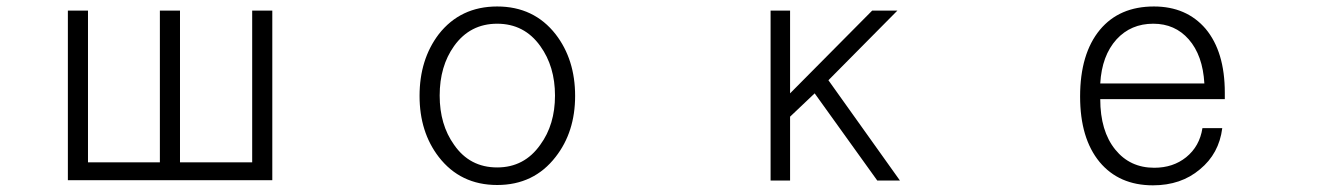

<svg xmlns="http://www.w3.org/2000/svg" viewBox="-20 -551 4040 587"><path d="M187.5 -518.6V0H812.5V-518.6H751V-54.7H530.3V-518.6H468.8V-54.7H249V-518.6Z M1500 -531.2Q1387.7 -531.2 1321.3 -446.3Q1262.7 -369.1 1262.7 -257.8Q1262.7 -147.5 1321.3 -71.3Q1387.7 14.6 1500 14.6Q1612.3 14.6 1678.7 -71.3Q1738.3 -147.5 1738.3 -257.8Q1738.3 -369.1 1678.7 -446.3Q1612.3 -531.2 1500 -531.2ZM1500 -478.5Q1583 -478.5 1631.8 -410.2Q1676.8 -347.7 1676.8 -258.8Q1676.8 -169.9 1631.8 -108.4Q1583 -39.1 1500 -39.1Q1416 -39.1 1368.2 -108.4Q1324.2 -169.9 1324.2 -258.8Q1324.2 -348.6 1368.2 -410.2Q1417 -478.5 1500 -478.5Z M2335.9 1H2395.5V-194.3L2470.7 -265.6L2662.1 1H2731.4L2512.7 -305.7L2723.6 -518.6H2646.5L2395.5 -265.6V-518.6H2335.9Z M3343.8 -295.9Q3348.6 -380.9 3393.6 -430.7Q3437.5 -478.5 3505.9 -478.5Q3572.3 -478.5 3614.3 -430.7Q3657.2 -381.8 3662.1 -295.9ZM3343.8 -248H3724.6V-267.6Q3724.6 -392.6 3666 -462.9Q3607.4 -531.2 3507.8 -531.2Q3402.3 -531.2 3342.8 -460Q3282.2 -386.7 3282.2 -255.9Q3282.2 -127.9 3341.8 -55.7Q3401.4 15.6 3504.9 15.6Q3590.8 15.6 3648.4 -33.2Q3707 -81.1 3716.8 -159.2H3656.2Q3647.5 -103.5 3606.4 -70.3Q3566.4 -38.1 3508.8 -38.1Q3434.6 -38.1 3389.6 -93.8Q3343.8 -150.4 3343.8 -248Z"/></svg>

Font: DotumChe
Style: Regular
Weight: 400
Monospace: yes
Version: Version 2.21